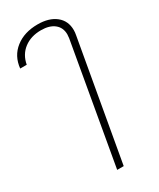

<svg xmlns="http://www.w3.org/2000/svg" viewBox="-306 -652 800 968"><g transform="rotate(-30 94.0 -168.0)"><path d="M195 -445Q197 -461 197 -467Q197 -507 169 -529.5Q141 -552 92 -552Q33 -552 -7 -521.5Q-47 -491 -57 -437H-95Q-88 -506 -37 -546Q14 -586 92 -586Q158 -586 197 -555Q236 -524 236 -470Q236 -456 233 -441L111 250H73Z"/></g></svg>

Font: Sarabun Thin
Style: Italic
Weight: 250
Italic angle: -10°
Designer: Suppakit Chalermlarp | Katatrad Co.,Ltd.
Foundry: Cadson Demak Co.,Ltd.
Version: Version 1.000; ttfautohint (v1.6)